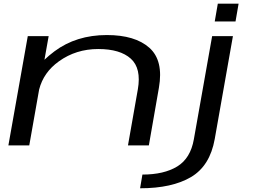

<svg xmlns="http://www.w3.org/2000/svg" viewBox="-20 -780 1356 1030"><path d="M25 0 129 -586H241L218.5 -459.5Q242 -482 272 -504.5Q389 -592 553 -592Q704.5 -592 781.2 -523.8Q858 -455.5 832.5 -309.5L778.5 0H666.5L719.5 -301Q739 -413.5 681.8 -465.2Q624.5 -517 507 -517Q388 -517 296 -451Q213.5 -392 190 -300L137 0ZM731.5 230 744 156.5Q859.5 156.5 930.8 113Q1002 69.5 1020 -33L1118 -586H1229.5L1132 -34.5Q1106.5 109.5 1004.8 169.8Q903 230 731.5 230ZM1148.5 -760.5H1260L1243.5 -665H1132Z"/></svg>

Font: Anybody UltraExpanded Regular
Style: Italic
Weight: 400
Width: 9
Italic angle: -10°
Designer: Tyler Finck
Foundry: Etcetera Type Company
Version: Version 1.010; ttfautohint (v1.8.3) -l 8 -r 50 -G 200 -x 14 